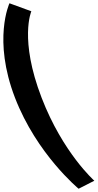

<svg xmlns="http://www.w3.org/2000/svg" viewBox="-151 -895 597 1175"><path d="M426.3 211C426.3 211 233.8 41 103.6 -297C-34.3 -655 40.8 -826 40.8 -826L-93.1 -875C-93.1 -875 -196.6 -653 -59.4 -297C73.9 49 330.2 260 330.2 260Z"/></svg>

Font: Hussar
Style: BdOpOblFour
Weight: 700
Foundry: Cannot Into Space Fonts
Version: Version 2.00